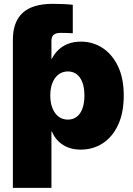

<svg xmlns="http://www.w3.org/2000/svg" viewBox="-20 -750 674 975"><path d="M45.4 -408.2V-547.9Q45.4 -639.2 95.2 -684.8Q145 -730.5 248 -730.5Q278.3 -730.5 304.7 -729.2Q331.1 -728 349.6 -725.6V-581.1Q338.4 -582 322.5 -582.5Q306.6 -583 287.6 -583Q263.7 -583 252.4 -573.2Q241.2 -563.5 241.2 -541.5V-408.2ZM45.4 204.1V-529.3H239.3V-450.7H242.7Q255.9 -477.1 276.6 -496.8Q297.4 -516.6 325.9 -527.6Q354.5 -538.6 391.1 -538.6Q451.2 -538.6 500.2 -506.8Q549.3 -475.1 578.9 -414.1Q608.4 -353 608.4 -264.6Q608.4 -177.2 579.8 -116Q551.3 -54.7 502 -22.5Q452.6 9.8 389.2 9.8Q353 9.8 324.5 -1.7Q295.9 -13.2 275.4 -33.7Q254.9 -54.2 243.7 -82H241.2V204.1ZM324.7 -142.6Q351.6 -142.6 370.4 -157.5Q389.2 -172.4 398.9 -199.7Q408.7 -227.1 408.7 -264.6Q408.7 -302.7 398.9 -330.1Q389.2 -357.4 370.4 -372.3Q351.6 -387.2 324.7 -387.2Q297.9 -387.2 277.8 -372.3Q257.8 -357.4 246.6 -330.1Q235.4 -302.7 235.4 -264.6Q235.4 -227.5 246.6 -200Q257.8 -172.4 277.8 -157.5Q297.9 -142.6 324.7 -142.6Z"/></svg>

Font: Inter 24pt Black
Style: Regular
Weight: 900
Designer: Rasmus Andersson
Foundry: rsms
Version: Version 4.001;git-66647c0bb